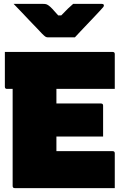

<svg xmlns="http://www.w3.org/2000/svg" viewBox="-20 -967 640 987"><path d="M56 0Q45 0 45 -11V-510H16Q5 -510 5 -521V-700H559Q570 -700 570 -689V-510H270V-435H499Q510 -435 510 -424V-265H270V-190H559Q570 -190 570 -179V0ZM365 -775H226Q219 -775 213.5 -778.5Q208 -782 196 -794Q189 -802 172 -819.5Q155 -837 133.5 -859.5Q112 -882 90 -905.5Q68 -929 50 -947H202Q213 -947 218.5 -945Q224 -943 231 -938Q238 -933 249 -921.5Q260 -910 279 -888H295Q316 -910 329.5 -923Q343 -936 356 -947H503Q514 -947 514 -939Q514 -935 511 -931Q508 -927 496 -914Q485 -902 467 -883Q449 -864 429 -843Q409 -822 392 -804Q375 -786 365 -775Z"/></svg>

Font: Recursive Mn Lnr St XBk
Style: Regular
Weight: 1000
Monospace: yes
Version: Version 1.079;hotconv 1.0.112;makeotfexe 2.5.65598; ttfautoh